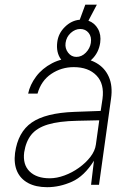

<svg xmlns="http://www.w3.org/2000/svg" viewBox="-20 -768 548 798"><path d="M382.5 -748.5 347.5 -682Q373.5 -672.5 387.2 -648Q401 -623.5 396.5 -591Q390.5 -548.5 360.8 -520.5Q331 -492.5 292.5 -492.5Q254.5 -492.5 233.5 -521.2Q212.5 -550 218 -593Q222.5 -629.5 249.8 -656.2Q277 -683 311.5 -686L334.5 -748.5ZM357.5 -589.5Q361.5 -615 348.5 -631.2Q335.5 -647.5 313.5 -647.5Q292.5 -647.5 274.2 -631.2Q256 -615 252.5 -589.5Q249.5 -567 263 -549.2Q276.5 -531.5 297.5 -531.5Q319.5 -531.5 336.8 -549.2Q354 -567 357.5 -589.5ZM176 10Q129 10 97 -7.2Q65 -24.5 51 -56.2Q37 -88 42.5 -132Q54.5 -219 112 -258.8Q169.5 -298.5 288.5 -303L398.5 -307L406 -357Q414.5 -419.5 381 -454.2Q347.5 -489 286.5 -489Q235 -489 193 -460.8Q151 -432.5 136 -379H97Q104.5 -415.5 129.8 -449.5Q155 -483.5 196.5 -505.2Q238 -527 293.5 -527Q344 -527 380 -506.5Q416 -486 432.5 -448.2Q449 -410.5 441.5 -358L391.5 0H358.5L370.5 -100Q330 -35.5 279 -12.8Q228 10 176 10ZM186.5 -27Q216 -27 248 -38.8Q280 -50.5 308.2 -70.8Q336.5 -91 355.8 -116Q375 -141 378.5 -167L392.5 -268L301 -266Q225 -264.5 179 -250.5Q133 -236.5 110.2 -208.2Q87.5 -180 80.5 -135Q74 -84 103 -55.5Q132 -27 186.5 -27Z"/></svg>

Font: Public Sans Thin Thin
Style: Italic
Weight: 250
Italic angle: -8°
Version: Version 2.001